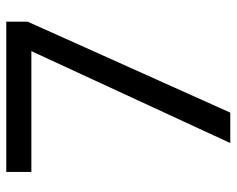

<svg xmlns="http://www.w3.org/2000/svg" viewBox="-91 -663 754 612"><g transform="rotate(-90 286.0 -357.0)"><path d="M136 0 429 -634H44V-714H523V-646L233 0Z"/></g></svg>

Font: Noto Sans Ambassadori
Style: Regular
Weight: 400
Designer: Monotype Design Team
Foundry: Monotype Imaging Inc.
Version: Version 2.013